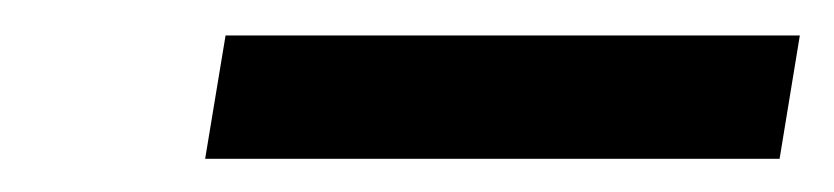

<svg xmlns="http://www.w3.org/2000/svg" viewBox="-20 -748 482 111"><path d="M442.4 -727.5 430.7 -656.2H98.6L110.4 -727.5Z"/></svg>

Font: Inter Tight
Style: Italic
Weight: 400
Italic angle: -9.39999°
Designer: Rasmus Andersson
Foundry: rsms
Version: Version 3.002